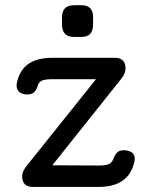

<svg xmlns="http://www.w3.org/2000/svg" viewBox="-20 -734 585 754"><path d="M300 -589C300 -589 300 -589 300 -589C330.5 -589 345.5 -605 345.5 -637C345.5 -637 345.5 -666.5 345.5 -666.5C345.5 -666.5 345.5 -666.5 345.5 -666.5C345.5 -698 330.5 -713.5 300 -713.5C300 -713.5 271 -713.5 271 -713.5C271 -713.5 271 -713.5 271 -713.5C239.5 -713.5 223.5 -698 223.5 -666.5C223.5 -666.5 223.5 -637 223.5 -637C223.5 -637 223.5 -637 223.5 -637C223.5 -605 239.5 -589 271 -589C271 -589 300 -589 300 -589ZM368 0C368 0 368 0 368 0C447 0 493.5 -33.5 508 -100C508 -100 508 -100 508 -100C511 -114 508.5 -125 501 -132.5C493 -140 481.5 -144 467 -144C467 -144 467 -144 467 -144C454 -144 444.5 -140.5 439 -134C433 -127.5 427.5 -117.5 423 -105C423 -105 423 -105 423 -105C419 -97 413 -91.5 404.5 -88.5C396 -85.5 383.5 -84 368 -84C368 -84 161 -85 161 -85C161 -85 172 -68 172 -68C172 -68 455 -423 455 -423C455 -423 455 -423 455 -423C467 -437.5 473 -451.5 473 -465C473 -465 473 -465 473 -465C473 -493 459 -507 431 -507C431 -507 186 -507 186 -507C186 -507 186 -507 186 -507C145.5 -507 114 -499 91 -482.5C67.5 -466 52.5 -440.5 46 -407C46 -407 46 -407 46 -407C43.5 -393 46.5 -382 54 -374.5C61.5 -367 72.5 -363 87 -363C87 -363 87 -363 87 -363C100 -363 109.5 -366.5 116 -373.5C122 -380 126.5 -390 130 -403C130 -403 130 -403 130 -403C134 -411 140.5 -416.5 149 -419C157.5 -421.5 169.5 -423 186 -423C186 -423 375 -423 375 -423C375 -423 373 -443 373 -443C373 -443 85 -83 85 -83C85 -83 85 -83 85 -83C73 -68.5 67 -54.5 67 -42C67 -42 67 -42 67 -42C67 -14 81 0 109 0C109 0 368 0 368 0Z"/></svg>

Font: Jura-Fortis-Bold
Style: Bold
Weight: 500
Designer: Daniel Johnson, Alexei Vanyashin, Mirko Velimirovic
Foundry: Daniel Johnson
Version: ""